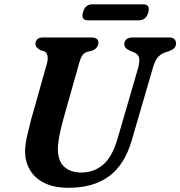

<svg xmlns="http://www.w3.org/2000/svg" viewBox="-20 -878 856 912"><path d="M538.5 -220 635.5 -553Q644 -583.5 641 -602Q638 -620.5 616.5 -629.5L601 -635Q584 -643 577.2 -650.2Q570.5 -657.5 570.5 -669.5Q570.5 -682.5 580.5 -691.2Q590.5 -700 609.5 -700H784Q800 -700 808 -692.2Q816 -684.5 816 -673Q816 -657.5 807.8 -649.5Q799.5 -641.5 782 -634.5L762.5 -628.5Q739.5 -619.5 726.5 -601.8Q713.5 -584 704 -548.5L606.5 -213.5Q572.5 -95.5 498 -40.8Q423.5 14 306 14Q235.5 14 189.5 -9.5Q143.5 -33 121.2 -72.5Q99 -112 99 -160Q99.5 -192 109.2 -234.5Q119 -277 128.5 -312.5L203 -576.5Q208.5 -596 205.5 -612.2Q202.5 -628.5 191.5 -634L172.5 -639.5Q159 -647.5 153.8 -654Q148.5 -660.5 148.5 -672.5Q149 -683.5 157.8 -691.8Q166.5 -700 182.5 -700H414.5Q447.5 -700 447.5 -674.5Q447 -663.5 439.5 -653Q432 -642.5 416.5 -637L394 -631.5Q378.5 -626.5 370.5 -614Q362.5 -601.5 356 -578.5L281 -312.5Q255 -219 255 -171.5Q254.5 -115 284.2 -86.8Q314 -58.5 366.5 -58.5Q425.5 -58.5 469.2 -95.2Q513 -132 538.5 -220ZM374 -819Q384 -857.5 419 -857.5H660Q694.5 -857.5 684.5 -819.5Q674 -781.5 639 -781.5H398.5Q363.5 -781.5 374 -819Z"/></svg>

Font: Fraunces 9pt Soft SemiBold
Style: Italic
Weight: 600
Italic angle: -16°
Version: Version 1.000;[b76b70a41]